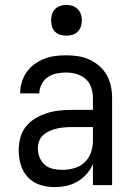

<svg xmlns="http://www.w3.org/2000/svg" viewBox="-20 -753 540 781"><path d="M202 8Q172 8 143 -1Q114 -10 93.5 -32Q73 -54 64.5 -83Q56 -112 56 -141Q56 -167 62.5 -192Q69 -217 84.5 -237Q100 -257 122 -270.5Q144 -284 168.5 -292Q193 -300 218 -303Q243 -306 269 -306H358V-355Q358 -376 351 -397Q344 -418 328 -432Q312 -446 291 -452Q270 -458 249 -458Q229 -458 209.5 -454Q190 -450 174 -439Q158 -428 149 -410Q140 -392 140 -373H62Q62 -396 68.5 -418Q75 -440 88 -459Q101 -478 119.5 -491.5Q138 -505 159 -513.5Q180 -522 203 -525Q226 -528 249 -528Q273 -528 297 -524.5Q321 -521 343 -511Q365 -501 383.5 -485Q402 -469 414 -448Q426 -427 431 -403Q436 -379 436 -355V0H358V-86Q349 -64 332.5 -45.5Q316 -27 295 -14.5Q274 -2 250 3Q226 8 202 8ZM232 -62Q256 -62 280.5 -68.5Q305 -75 323 -91.5Q341 -108 349.5 -131.5Q358 -155 358 -180V-236H269Q254 -236 238.5 -234.5Q223 -233 208.5 -229.5Q194 -226 180 -219.5Q166 -213 155 -203Q144 -193 139 -178.5Q134 -164 134 -149Q134 -131 141 -113Q148 -95 162 -83Q176 -71 194.5 -66.5Q213 -62 232 -62ZM250 -608Q237 -608 225 -611.5Q213 -615 204 -624Q195 -633 191.5 -645Q188 -657 188 -670Q188 -683 191.5 -695Q195 -707 204 -716Q213 -725 225 -729Q237 -733 250 -733Q263 -733 275 -729Q287 -725 296 -716Q305 -707 309 -695Q313 -683 313 -670Q313 -657 309 -645Q305 -633 296 -624Q287 -615 275 -611.5Q263 -608 250 -608Z"/></svg>

Font: Iosevka Curly
Style: Regular
Weight: 400
Monospace: yes
Designer: Belleve Invis
Foundry: Belleve Invis
Version: Version 22.1.2; ttfautohint (v1.8.4)